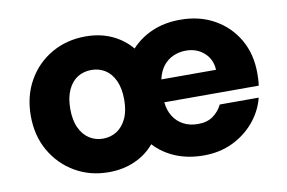

<svg xmlns="http://www.w3.org/2000/svg" viewBox="-61 -618 1097 733"><g transform="rotate(-10 487.0 -251.0)"><path d="M307 12Q234 12 176 -22Q118 -56 84 -115Q50 -174 50 -251Q50 -328 84 -387.5Q118 -447 176.5 -480.5Q235 -514 308 -514Q364 -514 409 -493.5Q454 -473 485 -436Q519 -473 567 -493.5Q615 -514 675 -514Q750 -514 807.5 -481.5Q865 -449 897.5 -392.5Q930 -336 930 -262Q930 -252 929.5 -239.5Q929 -227 927 -214H561Q564 -183 578.5 -159.5Q593 -136 617.5 -123Q642 -110 674 -110Q710 -110 733 -127Q756 -144 768 -169H919Q906 -118 871.5 -77Q837 -36 787 -12Q737 12 675 12Q615 12 566.5 -8Q518 -28 484 -65Q453 -28 407.5 -8Q362 12 307 12ZM307 -118Q337 -118 360.5 -133Q384 -148 398 -177.5Q412 -207 412 -251Q412 -295 398 -325Q384 -355 360.5 -369.5Q337 -384 308 -384Q278 -384 254.5 -369.5Q231 -355 217 -325Q203 -295 203 -251Q203 -207 217 -177.5Q231 -148 254.5 -133Q278 -118 307 -118ZM565 -302H777Q775 -343 746.5 -368.5Q718 -394 676 -394Q649 -394 626 -383.5Q603 -373 587.5 -353Q572 -333 565 -302Z"/></g></svg>

Font: DM Sans 16pt Black
Style: Regular
Weight: 900
Version: Version 4.004;gftools[0.9.30]